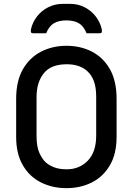

<svg xmlns="http://www.w3.org/2000/svg" viewBox="-20 -958 690 998"><path d="M325 -720Q399 -720 458 -689.5Q517 -659 551.5 -598Q586 -537 586 -444V-246Q586 -158 551 -98.5Q516 -39 457 -9.5Q398 20 325 20Q253 20 193.5 -9.5Q134 -39 99 -98.5Q64 -158 64 -246V-444Q64 -537 99 -598Q134 -659 193.5 -689.5Q253 -720 325 -720ZM170 -251Q170 -195 185 -162.5Q200 -130 219 -113Q236 -98 262.5 -88Q289 -78 327 -78Q393 -78 436.5 -123Q480 -168 480 -253V-454Q480 -504 468 -536Q456 -568 435 -587Q418 -604 390.5 -614Q363 -624 327 -624Q245 -624 207.5 -577Q170 -530 170 -454ZM220 -785H154Q144 -785 141.5 -789.5Q139 -794 141 -806Q149 -842 172 -872Q195 -902 230 -920Q265 -938 307 -938H343Q386 -938 420.5 -920Q455 -902 478 -872Q501 -842 509 -806Q511 -794 508.5 -789.5Q506 -785 496 -785H430Q415 -822 390 -837Q365 -852 325 -852Q285 -852 260 -837Q235 -822 220 -785Z"/></svg>

Font: Recursive Sn Lnr St Med
Style: Regular
Weight: 500
Version: Version 1.085;hotconv 1.1.0;makeotfexe 2.6.0; ttfautohint (v